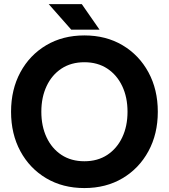

<svg xmlns="http://www.w3.org/2000/svg" viewBox="-20 -909 828 941"><path d="M34.2 -361.3Q34.2 -470.2 79.8 -554.7Q125.5 -639.2 206.5 -687.3Q287.6 -735.4 393.6 -735.4Q499.5 -735.4 580.6 -687.3Q661.6 -639.2 707.5 -554.7Q753.4 -470.2 753.4 -361.3Q753.4 -252.4 707.5 -168Q661.6 -83.5 580.6 -35.4Q499.5 12.7 393.6 12.7Q287.6 12.7 206.5 -35.4Q125.5 -83.5 79.8 -168Q34.2 -252.4 34.2 -361.3ZM182.6 -361.3Q182.6 -290.5 208.3 -235.8Q233.9 -181.2 281.2 -149.9Q328.6 -118.7 393.6 -118.7Q458.5 -118.7 505.9 -149.9Q553.2 -181.2 579.1 -235.8Q605 -290.5 605 -361.3Q605 -432.1 579.1 -486.8Q553.2 -541.5 505.9 -572.8Q458.5 -604 393.6 -604Q328.6 -604 281.2 -572.8Q233.9 -541.5 208.3 -486.8Q182.6 -432.1 182.6 -361.3ZM329.1 -763.7 218.8 -888.7H380.9L467.8 -763.7Z"/></svg>

Font: Giphurs
Style: Bold
Weight: 700
Version: Version 0.920; ttfautohint (v1.8.4.7-5d5b)